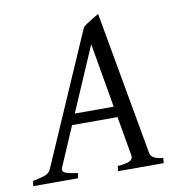

<svg xmlns="http://www.w3.org/2000/svg" viewBox="-92 -711 726 780"><g transform="rotate(-10 271.5 -321.5)"><path d="M181.2 -216.8 111.3 -54.2Q104.5 -39.1 118.9 -32.5Q133.3 -25.9 170.9 -21L168 0H-17.1L-14.2 -21Q16.6 -26.9 35.2 -33.4Q53.7 -40 60.1 -54.2L297.9 -600.1Q304.2 -606 313 -612.1Q321.8 -618.2 331.1 -623.8Q340.3 -629.4 348.9 -634.5Q357.4 -639.6 363.8 -643.1L469.2 -54.2Q470.2 -47.4 472.9 -42.2Q475.6 -37.1 481.4 -33Q487.3 -28.8 497.3 -25.9Q507.3 -22.9 522.9 -21L521 0H333L335 -21Q369.6 -23.4 384.8 -31Q399.9 -38.6 397 -54.2L368.7 -216.8ZM360.8 -261.2 314.9 -526.9 200.2 -261.2Z"/></g></svg>

Font: Gentium Plus Phon
Style: Italic
Weight: 400
Italic angle: -8°
Designer: J. Victor Gaultney, Annie Olsen, Iska Routamaa, Becca Hirsbrunner
Foundry: SIL International
Version: Version 5.000